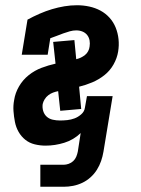

<svg xmlns="http://www.w3.org/2000/svg" viewBox="-20 -548 540 733"><path d="M134 165V81H223Q232 81 242 77.5Q252 74 259.5 67Q267 60 271 50.5Q275 41 277 31L288 -40Q261 -14 225.5 -3Q190 8 154 8Q133 8 112.5 3Q92 -2 76.5 -14.5Q61 -27 51 -44.5Q41 -62 37 -82.5Q33 -103 31.5 -124Q30 -145 34 -166Q38 -193 52.5 -218Q67 -243 89.5 -261Q112 -279 138.5 -289Q165 -299 192 -305L183 -388L264 -395L271 -322Q280 -324 288.5 -328Q297 -332 304.5 -338Q312 -344 316.5 -352.5Q321 -361 322 -370Q324 -382 322 -393.5Q320 -405 313 -414Q306 -423 295 -427.5Q284 -432 271 -432Q259 -432 246.5 -428.5Q234 -425 221.5 -420.5Q209 -416 196.5 -411Q184 -406 172 -402L162 -339H63L85 -473Q107 -485 131 -495.5Q155 -506 178.5 -513Q202 -520 226 -524Q250 -528 274 -528Q298 -528 321 -523Q344 -518 363.5 -507.5Q383 -497 398 -480.5Q413 -464 421.5 -443Q430 -422 432.5 -398.5Q435 -375 431 -351Q427 -326 413.5 -302Q400 -278 378.5 -261Q357 -244 332 -233.5Q307 -223 282 -217L290 -132L210 -125L202 -200Q192 -198 182.5 -194.5Q173 -191 164.5 -184.5Q156 -178 150.5 -169Q145 -160 143 -151Q141 -137 145 -124Q149 -111 158.5 -102.5Q168 -94 181.5 -91Q195 -88 209 -88Q223 -88 237 -89.5Q251 -91 264.5 -96Q278 -101 290 -111.5Q302 -122 304 -136L312 -181H410L375 31Q372 49 366 66.5Q360 84 350 100Q340 116 325.5 129Q311 142 294 150Q277 158 259 161.5Q241 165 223 165Z"/></svg>

Font: Iosevka Gothic
Style: Bold Italic
Weight: 700
Italic angle: -9°
Monospace: yes
Designer: Belleve Invis
Foundry: Belleve Invis
Version: Version 15.5.1; ttfautohint (v1.8.4)